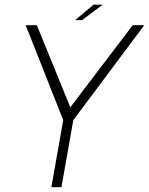

<svg xmlns="http://www.w3.org/2000/svg" viewBox="-20 -780 621 800"><path d="M245 -275.5H282.5L581 -675H533L270 -329H274.5L133.5 -675H87ZM194 0H236L289.5 -302.5H247.5ZM293 -696H322L408 -760.5H369.5Z"/></svg>

Font: Anybody UltraCondensed Thin ExtraLight
Style: Italic
Weight: 250
Italic angle: -10°
Version: Version 1.111